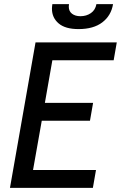

<svg xmlns="http://www.w3.org/2000/svg" viewBox="-20 -904 582 924"><path d="M151 -700H542L527 -614H232L196 -409H428L413 -323H181L139 -86H442L427 0H28ZM230 -862Q230 -870 232 -884H312Q311 -880 311 -872Q311 -850 326.5 -838Q342 -826 367 -826Q396 -826 417.5 -841Q439 -856 444 -884H524Q515 -829 472.5 -796.5Q430 -764 358 -764Q294 -764 262 -791.5Q230 -819 230 -862Z"/></svg>

Font: Cabin
Style: Italic
Weight: 400
Italic angle: -7°
Designer: Pablo Impallari
Foundry: Pablo Impallari. http://www.impallari.com Igino Marini. http://www.ikern.com
Version: Version 2.200